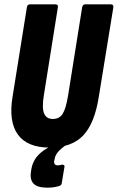

<svg xmlns="http://www.w3.org/2000/svg" viewBox="-20 -675 543 886"><path d="M209 6Q106 6 62.5 -54Q19 -114 38 -229L104 -641Q106 -655 118 -655H235Q250 -655 247 -641L182 -233Q173 -177 183.5 -151.5Q194 -126 224 -126Q254 -126 269 -149.5Q284 -173 294 -233L359 -641Q362 -655 373 -655H491Q505 -655 503 -641L436 -229Q417 -106 364 -50Q311 6 209 6ZM198 191Q153 191 135 172.5Q117 154 123 117L125 104Q133 59 169.5 28.5Q206 -2 278 -28L292 -11Q260 11 247 27Q234 43 232 60L230 67Q227 88 247 88Q252 88 256.5 87Q261 86 265 85Q271 84 275 87Q279 90 277 98L265 170Q264 181 251 184Q237 188 224.5 189.5Q212 191 198 191Z"/></svg>

Font: Sofia Sans Extra Condensed Black
Style: Italic
Weight: 900
Italic angle: -9°
Version: Version 4.100